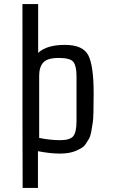

<svg xmlns="http://www.w3.org/2000/svg" viewBox="-20 -740 554 941"><path d="M90 -720H167V-481Q209 -520 298 -520Q387 -520 413 -468.5Q439 -417 439 -284Q439 -168 435 -141.5Q431 -115 427 -93.5Q423 -72 416.5 -60.5Q410 -49 400.5 -35Q391 -21 378.5 -14Q366 -7 350 0Q291 25 166 1V181H91Q90 -16 90 -720ZM172 -369V-64Q227 -53 274.5 -53Q322 -53 338.5 -72Q355 -91 355 -147V-367Q355 -416 340 -436Q325 -456 268.5 -456Q212 -456 192 -433.5Q172 -411 172 -369Z"/></svg>

Font: Strait
Style: Regular
Weight: 400
Width: 3
Designer: Eduardo Rodriguez Tunni
Foundry: Eduardo Rodriguez Tunni
Version: Version 1.001